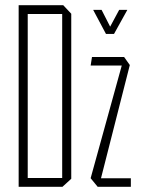

<svg xmlns="http://www.w3.org/2000/svg" viewBox="-20 -721 548 741"><path d="M87 -667V-701H224L255 -668V-667ZM52 0V-34H220V0ZM52 -34V-701H87V-34ZM220 0V-667H255V-31L221 0ZM330 -468V-469L335 -501H459L455 -468ZM369 -30 330 -33V-34L459 -501L481 -470ZM357 0 330 -33H485V0ZM389 -590 340 -682V-683H372L419 -591ZM390 -590 440 -683H471V-682L420 -590Z"/></svg>

Font: Foldit ExtraLight
Style: Regular
Weight: 250
Version: Version 1.003